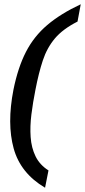

<svg xmlns="http://www.w3.org/2000/svg" viewBox="-20 -737 398 899"><path d="M207 61 191 142Q76 74 44 -42Q12 -158 43 -317Q64 -421 101.5 -494Q139 -567 201.5 -620Q264 -673 358 -717L343 -636Q274 -601 237 -557Q200 -513 180.5 -454Q161 -395 146 -317Q134 -257 127 -201Q120 -145 123.5 -95Q127 -45 146.5 -5Q166 35 207 61Z"/></svg>

Font: Lisu Bosa
Style: Bold Italic
Weight: 700
Italic angle: -19°
Designer: David Morse, Annie Olsen, Victor Gaultney, Frank Grießhammer (Latin)
Foundry: SIL International
Version: Version 2.000